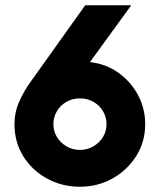

<svg xmlns="http://www.w3.org/2000/svg" viewBox="-20 -700 607 730"><path d="M284 10Q216 10 159 -21Q102 -52 68.5 -106Q35 -160 35 -228Q35 -273 53 -313.5Q71 -354 95 -387L304 -680H479L317 -457L322 -464Q383 -457 430 -423.5Q477 -390 504.5 -339Q532 -288 532 -228Q532 -160 497.5 -106Q463 -52 407 -21Q351 10 284 10ZM284 -130Q312 -130 335 -143.5Q358 -157 371.5 -179Q385 -201 385 -228Q385 -255 371.5 -277.5Q358 -300 335 -313Q312 -326 284 -326Q256 -326 233 -313Q210 -300 196.5 -277.5Q183 -255 183 -228Q183 -201 196.5 -179Q210 -157 233 -143.5Q256 -130 284 -130Z"/></svg>

Font: Teachers
Style: Bold
Weight: 700
Designer: Alfredo Marco Pradil, Chank Diesel
Version: Version 1.001